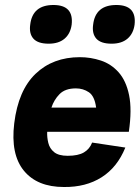

<svg xmlns="http://www.w3.org/2000/svg" viewBox="-20 -739 562 769"><path d="M101 -640Q110 -719 194 -719Q276 -719 267 -640Q262 -604 238.5 -584Q215 -564 175 -564Q132 -564 114 -584Q96 -604 101 -640ZM353 -640Q362 -719 446 -719Q528 -719 519 -640Q514 -604 490.5 -584Q467 -564 427 -564Q384 -564 366 -584Q348 -604 353 -640ZM349 -168 482 -148Q450 -69 387 -29Q324 11 236 10Q129 10 75.5 -55.5Q22 -121 37 -245Q53 -377 122.5 -443.5Q192 -510 300 -510Q343 -510 384 -496.5Q425 -483 455 -449.5Q485 -416 497 -358Q509 -300 496 -211H169Q168 -189 173.5 -166.5Q179 -144 197 -129.5Q215 -115 251 -115Q293 -115 316 -128.5Q339 -142 349 -168ZM284 -385Q241 -385 218.5 -362Q196 -339 186 -308H365Q359 -354 336 -369.5Q313 -385 284 -385Z"/></svg>

Font: Haskoy ExtraBold
Style: Italic
Weight: 800
Designer: Ertekin Erdin
Foundry: Ertekin Erdin
Version: Version 2.000; ttfautohint (v1.8.4.7-5d5b)